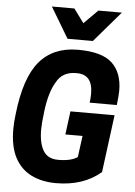

<svg xmlns="http://www.w3.org/2000/svg" viewBox="-66 -1086 805 1148"><g transform="rotate(5 336.5 -512.0)"><path d="M584 -853ZM460 -853H308L198 -1037H333L394 -954L477 -1037H618ZM314 13Q230 13 166.5 -18Q103 -49 67.5 -115Q32 -181 32 -286Q32 -327 38 -374Q62 -596 145 -694.5Q228 -793 376 -793Q521 -793 582 -735.5Q643 -678 643 -571Q643 -544 636 -484H473Q477 -513 477 -538Q477 -653 382 -653H377Q296 -653 261 -589Q221 -525 207 -407Q198 -335 198 -299Q198 -218 225 -172.5Q252 -127 315 -127Q392 -127 431 -154L448 -282H345L363 -422H628L583 -77Q478 13 314 13Z"/></g></svg>

Font: Tanohe Sans
Style: Bold Italic
Weight: 700
Designer: Village Type and Design LLC & Cristiano Sobral
Foundry: Cooper Hewitt Smithsonian Design Museum
Version: Version 1.00;September 29, 2021;FontCreator 13.0.0.2655 64-b